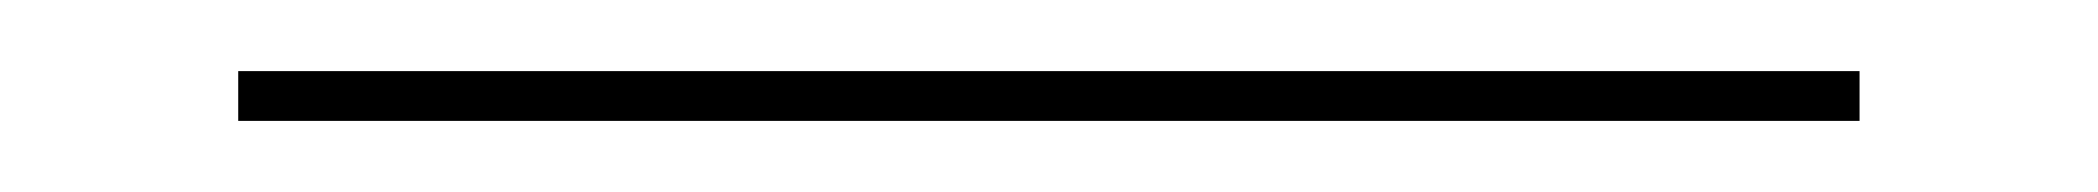

<svg xmlns="http://www.w3.org/2000/svg" viewBox="-20 77 590 54"><path d="M47 111V97H503V111Z"/></svg>

Font: EauTestSC Thin
Style: Regular
Weight: 250
Designer: Christian Thalmann (Catharsis Fonts)
Version: Version 0.001;PS 000.001;hotconv 1.0.88;makeotf.lib2.5.64775